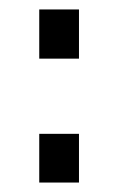

<svg xmlns="http://www.w3.org/2000/svg" viewBox="-20 -413 250 406"><path d="M147 -289H63V-393H147ZM147 -27H63V-130H147Z"/></svg>

Font: Gemunu Libre
Style: Regular
Weight: 400
Designer: Puspanada Ekanayake, Sola Matas, Pathum Egodawatta, Kosala Senevirathne
Foundry: mooniak
Version: Version 1.100